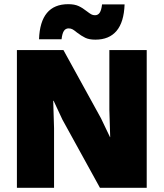

<svg xmlns="http://www.w3.org/2000/svg" viewBox="-20 -900 784 920"><path d="M683 0H459L279 -327L237 -417H235L239 -286V0H61V-660H284L464 -333L507 -243H508L504 -374V-660H683ZM437 -710Q407 -710 388.5 -719Q370 -728 349 -744Q337 -754 328.5 -759Q320 -764 309 -764Q294 -764 286 -751.5Q278 -739 275 -712H167Q173 -880 307 -880Q337 -880 356.5 -871Q376 -862 396 -846Q409 -836 417 -831.5Q425 -827 435 -827Q450 -827 458 -839.5Q466 -852 469 -879H577Q574 -794 538.5 -752Q503 -710 437 -710Z"/></svg>

Font: Work Sans ExtraBold
Style: Regular
Weight: 800
Designer: Wei Huang
Foundry: Wei Huang
Version: Version 1.500